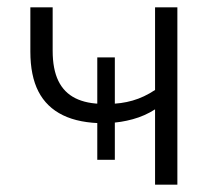

<svg xmlns="http://www.w3.org/2000/svg" viewBox="-20 -505 589 525"><path d="M404 0V-206Q376 -188 343 -179Q310 -170 280 -169L294 -181V-68H246V-181L266 -168Q197 -168 152 -190Q107 -212 85 -255Q63 -298 63 -364V-485H124V-366Q124 -316 139.5 -284Q155 -252 186 -236.5Q217 -221 263 -221L246 -212V-348H294V-212L277 -221Q311 -221 342.5 -230Q374 -239 404 -259V-485H465V0Z"/></svg>

Font: Nunito Sans 12pt Light
Style: Regular
Weight: 300
Designer: Vernon Adams
Foundry: Vernon Adams
Version: Version 3.101;gftools[0.9.27]